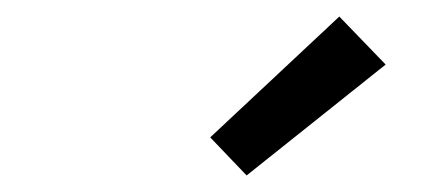

<svg xmlns="http://www.w3.org/2000/svg" viewBox="-20 -799 540 232"><path d="M278 -587 234 -633 390 -779 446 -721Z"/></svg>

Font: Iosevka Slab
Style: Italic
Weight: 400
Italic angle: -9°
Monospace: yes
Designer: Belleve Invis
Foundry: Belleve Invis
Version: Version 11.1.0; ttfautohint (v1.8.3)